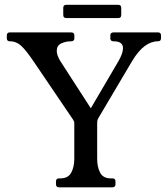

<svg xmlns="http://www.w3.org/2000/svg" viewBox="-20 -798 715 818"><path d="M653 -660Q666 -660 666 -647V-635Q666 -622.1 653 -622.1Q624 -622.1 596.5 -601.7Q569 -581.2 543 -538L398 -293Q394 -286 394 -276V-121Q394 -87 406.5 -62.5Q419 -38 453 -38H459Q472 -38 472 -25V-13Q472 0 459 0H231.5Q218.5 0 218.5 -13V-25Q218.5 -38 231.5 -38H236.5Q270.5 -38 283.5 -62.5Q296.5 -87 296.5 -121V-272Q296.5 -277 295.4 -280.5Q294.2 -284 291.5 -288L122 -538Q92.2 -582 71.2 -602Q50.1 -622 22 -622Q9 -622 9 -635V-647Q9 -660 22 -660H282.8Q296.8 -660 296.8 -647V-635Q296.8 -622 282.8 -622Q259.8 -622 240.8 -613Q221.8 -604 221.8 -581Q221.8 -572 225.6 -561.1Q229.5 -550.2 236.8 -538L381 -314.8L346.2 -301.5L485 -538Q504 -571.2 504 -593Q504 -622 464 -622Q450 -622 450 -635V-647Q450 -660 464 -660ZM496.5 -734Q496.5 -721 483.5 -721H262.5Q249.5 -721 249.5 -734V-764.5Q249.5 -777.5 262.5 -777.5H483.5Q496.5 -777.5 496.5 -764.5Z"/></svg>

Font: Young Serif Light
Style: Regular
Weight: 300
Designer: Bastien Sozeau
Foundry: NBR — Bastien Sozeau
Version: Version 5.001